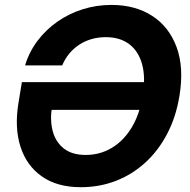

<svg xmlns="http://www.w3.org/2000/svg" viewBox="-20 -758 781 788"><path d="M311.5 10.3Q214.8 10.3 151.9 -33.9Q88.9 -78.1 64 -156Q39.1 -233.9 55.7 -335L69.8 -420.9H623.5L604.5 -307.1H159.7L193.4 -319.8Q184.6 -266.1 196 -221.2Q207.5 -176.3 241.2 -149.2Q274.9 -122.1 331.5 -122.1Q390.1 -122.1 438.5 -150.9Q486.8 -179.7 519.8 -233.6Q552.7 -287.6 565.4 -363.8Q578.1 -440.4 563.2 -494.4Q548.3 -548.3 510.3 -576.9Q472.2 -605.5 414.1 -605.5Q382.8 -605.5 355.2 -597.4Q327.6 -589.4 304.7 -574.2Q281.7 -559.1 264.2 -537.8Q246.6 -516.6 235.4 -489.7H83Q99.6 -544.9 133.8 -590.3Q168 -635.7 215.3 -668.9Q262.7 -702.1 319.3 -720Q376 -737.8 437.5 -737.8Q534.7 -737.8 604.2 -693.1Q673.8 -648.4 704.8 -564.5Q735.8 -480.5 716.3 -363.3Q702.1 -277.3 666 -208.5Q629.9 -139.6 576.2 -90.6Q522.5 -41.5 455.3 -15.6Q388.2 10.3 311.5 10.3Z"/></svg>

Font: Inter 20pt
Style: Bold Italic
Weight: 700
Italic angle: -9.3988°
Version: Version 4.001;git-66647c0bb